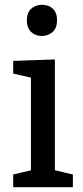

<svg xmlns="http://www.w3.org/2000/svg" viewBox="-20 -781 345 801"><path d="M209 -61 200 -73 284 -53V0H35V-53L119 -73L109 -61V-464L118 -455L35 -474V-527L209 -533ZM154 -631Q127 -631 109.5 -648Q92 -665 92 -696Q92 -728 110 -744.5Q128 -761 155 -761Q183 -761 200.5 -744.5Q218 -728 218 -696Q218 -664 199.5 -647.5Q181 -631 154 -631Z"/></svg>

Font: Bitter Thin Medium
Style: Regular
Weight: 500
Version: Version 3.021